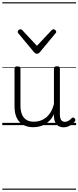

<svg xmlns="http://www.w3.org/2000/svg" viewBox="-20 -1095 686 1680"><path d="M270 18Q222 18 185 -1.5Q148 -21 127.5 -61.5Q107 -102 107 -166V-496Q107 -505 113 -509.5Q119 -514 132 -514Q146 -514 152.5 -509.5Q159 -505 159 -496V-171Q159 -127 171.5 -95.5Q184 -64 210 -47Q236 -30 277 -30Q306 -30 333 -39Q360 -48 383 -66.5Q406 -85 424 -115Q442 -145 452 -186V-496Q452 -506 458.5 -510.5Q465 -515 479 -515Q492 -515 498 -510.5Q504 -506 504 -496V-93Q504 -73 508.5 -58.5Q513 -44 523 -36.5Q533 -29 547 -29Q557 -29 567 -32.5Q577 -36 587 -43Q597 -50 607 -61Q613 -67 620 -66.5Q627 -66 633 -59Q638 -54 639.5 -47Q641 -40 636 -34Q625 -19 609 -7Q593 5 575 12Q557 19 537 19Q517 19 502 13Q487 7 476 -5Q465 -17 459 -35Q453 -53 452 -76V-97Q437 -63 415.5 -41Q394 -19 370 -6Q346 7 320.5 12.5Q295 18 270 18ZM448 -839Q456 -839 464 -832Q472 -825 472 -816Q472 -814 471 -810.5Q470 -807 466 -804L328 -638Q324 -632 318 -628.5Q312 -625 303 -625Q294 -625 288.5 -628.5Q283 -632 278 -638L140 -804Q137 -807 136 -810.5Q135 -814 135 -816Q135 -825 142.5 -832Q150 -839 158 -839Q163 -839 167 -837Q171 -835 175 -831L303 -694L432 -831Q436 -835 439.5 -837Q443 -839 448 -839ZM0 555H646V565H0ZM0 -20H646V0H0ZM0 -505H646V-500H0ZM0 -1075H646V-1065H0Z"/></svg>

Font: Playwrite AR Guides
Style: Regular
Weight: 400
Designer: Veronika Burian, José Scaglione
Foundry: TypeTogether
Version: Version 1.003